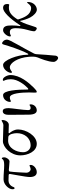

<svg xmlns="http://www.w3.org/2000/svg" viewBox="820 -1293 758 2438"><g transform="rotate(-90 1199.0 -74.0)"><path d="M405 -430C395 -430 407 -400 322 -400C256 -400 221 -408 140 -408C75 -408 15 -341 15 -296C15 -277 20 -268 28 -268C36 -268 40 -274 42 -279C59 -331 99 -345 126 -345C126 -345 178 -344 193 -343C203 -342 209 -339 209 -327C209 -313 170 -126 170 -76C170 -9 198 14 232 14C282 14 324 -28 324 -62C324 -73 323 -78 314 -78C311 -78 288 -64 267 -64C253 -64 225 -82 225 -119C225 -130 232 -284 240 -329C242 -338 250 -341 260 -341C274 -341 341 -332 368 -332C392 -332 420 -370 420 -399C420 -422 415 -430 405 -430Z M592 14C696 14 774 -123 774 -223C774 -276 743 -314 730 -330C723 -338 727 -344 734 -344C741 -344 820 -341 834 -341C863 -341 894 -374 894 -424C894 -429 892 -433 886 -433C881 -433 854 -410 830 -410C778 -410 667 -416 625 -416C549 -416 445 -316 445 -195C445 -102 493 14 592 14ZM485 -160C485 -245 537 -350 632 -350C645 -350 670 -349 682 -347C717 -340 727 -272 727 -239C727 -149 671 -64 570 -64C522 -64 485 -106 485 -160Z M1045 -343C1045 -391 1035 -418 1006 -418C968 -418 958 -374 960 -332L962 -86C963 -19 982 14 1016 14C1066 14 1093 -28 1093 -62C1093 -73 1092 -78 1083 -78C1080 -78 1069 -64 1048 -64C1034 -64 1020 -70 1020 -95C1020 -155 1045 -307 1045 -343Z M1281 -107C1281 -226 1271 -414 1211 -414C1150 -414 1124 -359 1124 -327C1124 -317 1127 -315 1134 -315C1141 -315 1150 -328 1181 -328C1234 -328 1244 -174 1244 -84C1244 -49 1242 -23 1242 -20C1242 -1 1241 14 1251 14C1263 14 1280 1 1305 -24C1369 -89 1465 -199 1465 -322C1465 -359 1436 -417 1407 -417C1393 -417 1392 -413 1392 -406C1392 -400 1412 -379 1412 -314C1412 -226 1336 -134 1302 -103C1292 -94 1290 -94 1286 -94C1281 -94 1281 -102 1281 -107Z M1737 -100C1735 -96 1732 -94 1728 -94C1723 -94 1723 -102 1723 -107C1723 -226 1654 -414 1594 -414C1533 -414 1493 -345 1493 -313C1493 -303 1496 -301 1503 -301C1510 -301 1533 -328 1564 -328C1617 -328 1686 -231 1697 -84C1699 -53 1702 -7 1688 26C1676 54 1632 160 1632 228C1632 254 1661 285 1683 285C1694 285 1708 273 1711 254C1715 232 1729 40 1730 11C1730 7 1732 -8 1737 -19C1810 -165 1915 -327 1915 -363C1915 -398 1889 -426 1867 -426C1859 -426 1854 -414 1852 -406C1834 -341 1786 -192 1737 -100Z M2172 -220C2170 -226 2171 -229 2176 -237C2218 -303 2261 -340 2318 -340C2356 -340 2345 -336 2355 -336C2363 -336 2367 -344 2367 -352C2367 -375 2367 -414 2317 -414C2266 -414 2182 -328 2102 -205C2095 -194 2095 -194 2092 -194C2089 -194 2086 -197 2087 -201C2092 -238 2095 -255 2095 -307C2095 -376 2082 -414 2033 -414C1998 -414 1955 -359 1955 -327C1955 -317 1958 -315 1965 -315C1972 -315 1981 -328 2012 -328C2058 -328 2060 -277 2060 -256C2060 -204 2052 -156 2042 -119C2031 -80 2021 -41 2021 -20C2021 -1 2047 14 2057 14C2071 14 2077 -8 2083 -28C2101 -90 2121 -146 2145 -192C2149 -199 2152 -201 2153 -196C2160 -160 2177 -106 2196 -70C2220 -24 2262 15 2295 15C2338 15 2393 -25 2393 -100C2393 -104 2391 -109 2385 -109C2380 -109 2354 -58 2318 -58C2233 -58 2196 -142 2172 -220Z"/></g></svg>

Font: EB Garamond 12
Style: Regular
Weight: 400
Version: Version 0.016+